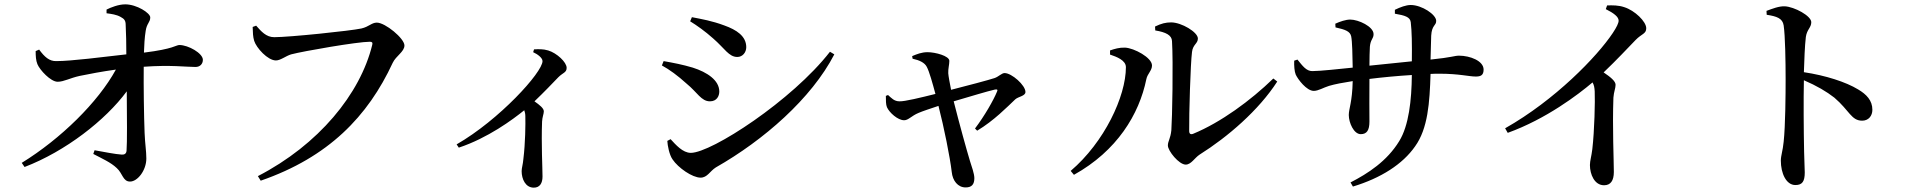

<svg xmlns="http://www.w3.org/2000/svg" viewBox="-20 -805 8840 883"><path d="M470 -744C492 -741 516 -738 535 -727C552 -718 558 -710 558 -690C560 -656 561 -598 561 -555C454 -543 309 -524 239 -524C207 -523 185 -543 160 -577L144 -570C144 -548 145 -527 152 -510C163 -483 213 -429 245 -429C274 -429 301 -446 347 -456C391 -465 448 -476 513 -485C431 -335 260 -167 80 -56L93 -37C281 -109 465 -252 563 -385C564 -269 565 -148 562 -112C561 -99 553 -93 540 -94C509 -96 460 -106 415 -114L409 -97C449 -76 490 -58 517 -32C544 -8 545 30 578 30C613 30 653 -22 653 -76C653 -111 647 -143 645 -194C642 -269 640 -412 641 -498C765 -507 837 -497 879 -497C900 -497 913 -511 913 -530C913 -560 846 -598 805 -598C789 -598 780 -580 642 -563C643 -595 645 -633 650 -663C655 -698 671 -702 671 -725C671 -745 609 -785 556 -785C525 -785 490 -771 470 -761Z M1158 -687 1142 -681C1143 -654 1143 -637 1149 -617C1159 -585 1211 -527 1249 -527C1270 -527 1295 -548 1319 -555C1376 -570 1624 -613 1681 -613C1690 -613 1695 -610 1692 -599C1637 -373 1445 -139 1166 5L1179 26C1491 -82 1672 -270 1786 -516C1801 -548 1840 -567 1840 -596C1840 -628 1752 -701 1713 -701C1689 -701 1677 -682 1642 -674C1591 -663 1311 -634 1241 -634C1204 -634 1181 -661 1158 -687Z M2432 -565C2452 -556 2475 -539 2475 -524C2475 -472 2275 -253 2080 -141L2090 -126C2223 -170 2338 -255 2391 -298C2394 -290 2396 -281 2396 -270C2397 -236 2396 -146 2387 -74C2385 -49 2379 -32 2379 -18C2379 19 2397 58 2435 58C2462 58 2475 38 2475 7C2475 -33 2469 -142 2473 -246C2474 -267 2481 -281 2481 -293C2481 -307 2462 -322 2438 -339C2483 -382 2521 -422 2548 -450C2569 -471 2586 -471 2586 -493C2586 -519 2541 -561 2501 -573C2478 -580 2456 -579 2436 -578Z M3260 -628C3313 -582 3332 -543 3371 -543C3395 -543 3412 -564 3412 -588C3412 -639 3367 -668 3311 -688C3255 -709 3208 -717 3162 -726L3154 -707C3185 -688 3223 -661 3260 -628ZM3157 -102C3120 -102 3088 -139 3064 -165L3049 -157C3050 -136 3058 -93 3073 -72C3099 -33 3164 12 3202 12C3233 12 3245 -18 3272 -35C3492 -160 3712 -352 3817 -555L3797 -567C3623 -343 3252 -102 3157 -102ZM3138 -420C3187 -380 3205 -339 3245 -339C3277 -339 3288 -364 3288 -384C3288 -436 3232 -473 3166 -494C3119 -508 3077 -516 3032 -524L3024 -504C3059 -485 3096 -458 3138 -420Z M4177 -535C4209 -528 4232 -517 4242 -498C4254 -476 4269 -421 4282 -373C4214 -356 4140 -338 4117 -339C4092 -339 4080 -354 4064 -368L4054 -364C4054 -344 4054 -324 4059 -312C4070 -287 4109 -252 4138 -252C4158 -252 4171 -272 4205 -286C4221 -293 4260 -306 4296 -318C4321 -221 4349 -83 4357 -14C4361 26 4385 57 4421 57C4449 57 4461 43 4461 14C4461 -6 4448 -42 4441 -64C4425 -117 4392 -236 4366 -339C4438 -360 4523 -386 4555 -393C4566 -395 4570 -393 4565 -383C4549 -344 4508 -272 4464 -214L4474 -204C4551 -250 4613 -314 4649 -348C4663 -361 4696 -363 4696 -382C4696 -413 4633 -469 4600 -469C4587 -469 4572 -452 4554 -446C4527 -437 4425 -410 4354 -392C4348 -422 4342 -454 4341 -468C4340 -489 4346 -507 4346 -525C4346 -548 4281 -565 4246 -565C4218 -565 4197 -556 4175 -547Z M5293 -665C5342 -657 5369 -643 5370 -616C5376 -520 5371 -258 5367 -206C5363 -167 5351 -156 5351 -136C5351 -111 5402 -48 5433 -48C5458 -48 5474 -79 5497 -94C5626 -175 5769 -298 5854 -430L5836 -444C5731 -342 5594 -242 5468 -190C5456 -185 5449 -189 5449 -203C5448 -276 5455 -513 5462 -566C5466 -601 5489 -604 5489 -628C5489 -657 5414 -702 5366 -702C5341 -702 5321 -697 5292 -683ZM5158 -496C5158 -362 5059 -151 4904 -19L4919 -1C5117 -111 5219 -279 5252 -441C5257 -466 5278 -480 5278 -504C5278 -540 5196 -584 5154 -586C5128 -587 5105 -580 5085 -573V-554C5115 -544 5158 -528 5158 -496Z M6395 -742C6441 -734 6465 -727 6468 -703C6473 -661 6474 -603 6473 -523C6412 -517 6337 -509 6278 -503C6278 -537 6279 -572 6280 -590C6283 -625 6297 -626 6297 -648C6297 -683 6227 -715 6190 -715C6169 -715 6143 -706 6121 -696L6122 -679C6167 -669 6189 -661 6194 -638C6199 -614 6200 -551 6201 -494C6141 -488 6051 -478 6015 -478C5988 -478 5971 -501 5947 -531L5932 -526C5931 -504 5933 -476 5939 -462C5949 -440 5989 -387 6022 -387C6043 -387 6066 -402 6092 -410C6119 -418 6156 -425 6201 -432C6199 -335 6183 -305 6183 -276C6183 -241 6206 -188 6238 -188C6266 -188 6278 -206 6278 -246C6278 -285 6277 -361 6278 -442C6334 -449 6406 -456 6473 -460C6472 -344 6459 -227 6415 -156C6359 -64 6271 -7 6191 34L6202 53C6331 14 6431 -50 6488 -132C6547 -214 6555 -333 6559 -465C6573 -466 6587 -466 6600 -466C6690 -466 6736 -453 6767 -453C6790 -453 6803 -459 6803 -485C6803 -525 6741 -549 6690 -549C6669 -549 6658 -541 6559 -531C6560 -566 6561 -606 6562 -641C6565 -691 6585 -686 6585 -709C6585 -738 6519 -782 6468 -782C6446 -782 6420 -772 6395 -760Z M7365 -763C7401 -745 7424 -728 7424 -710C7424 -699 7415 -680 7397 -653C7325 -545 7132 -345 6902 -215L6914 -194C7091 -258 7238 -370 7304 -426C7311 -414 7313 -402 7314 -385C7316 -340 7313 -205 7303 -119C7299 -86 7292 -65 7292 -46C7292 -3 7313 47 7357 47C7387 47 7402 26 7402 -14C7402 -69 7395 -217 7400 -356C7402 -383 7410 -399 7410 -415C7410 -432 7386 -451 7355 -472C7416 -530 7466 -584 7502 -621C7530 -650 7551 -649 7551 -675C7551 -706 7498 -757 7450 -772C7424 -781 7396 -781 7371 -780Z M8105 -737C8151 -730 8178 -721 8183 -688C8190 -641 8192 -523 8192 -441C8192 -374 8191 -227 8183 -153C8179 -111 8170 -90 8170 -66C8170 -9 8194 46 8237 46C8269 46 8280 29 8280 -12C8280 -27 8278 -59 8277 -108C8275 -203 8274 -348 8276 -436C8336 -410 8380 -384 8416 -356C8486 -296 8494 -250 8544 -250C8574 -250 8591 -273 8591 -300C8591 -343 8564 -371 8525 -394C8469 -428 8376 -458 8276 -473C8278 -531 8280 -593 8285 -635C8290 -670 8310 -678 8310 -703C8310 -732 8232 -774 8188 -776C8161 -777 8131 -765 8104 -755Z"/></svg>

Font: Source Han Serif CN SemiBold
Style: Regular
Weight: 600
Designer: Ryoko NISHIZUKA 西塚涼子 (kana & ideographs); Frank Grießhammer (Latin, Greek & Cyrillic); Wenlong ZHANG 张文龙 (bopomofo); San
Foundry: Adobe Systems Incorporated
Version: Version 1.000;PS 1;hotconv 16.6.53;makeotf.lib2.5.65590